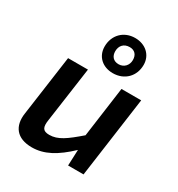

<svg xmlns="http://www.w3.org/2000/svg" viewBox="-182 -879 940 1012"><g transform="rotate(30 288.5 -373.0)"><path d="M335 -539C406 -539 455 -589 455 -658C455 -718 409 -759 346 -759C277 -759 228 -709 228 -640C228 -579 273 -539 335 -539ZM345 -703C376 -703 393 -683 393 -652C393 -619 370 -595 338 -595C307 -595 289 -615 289 -646C289 -679 309 -703 345 -703ZM417 -490 375 -184C302 -121 260 -90 208 -90C169 -90 158 -107 166 -157L213 -490H92L41 -125C28 -41 69 13 161 13C235 13 301 -23 379 -97L375 0H469L537 -490Z"/></g></svg>

Font: Exo 2 Semi Bold
Style: Italic
Weight: 600
Italic angle: -8°
Designer: Natanael Gama
Version: Version 1.001;PS 001.001;hotconv 1.0.88;makeotf.lib2.5.64775